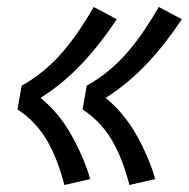

<svg xmlns="http://www.w3.org/2000/svg" viewBox="-20 -619 540 549"><path d="M350 -90Q342 -122 330.5 -153Q319 -184 303.5 -212Q288 -240 266 -264Q244 -288 216 -306L228 -374Q262 -393 292 -418Q322 -443 347 -472.5Q372 -502 393.5 -534Q415 -566 434 -599L500 -564Q478 -531 454 -500Q430 -469 403 -440Q376 -411 345.5 -385.5Q315 -360 282 -339Q308 -318 330 -291.5Q352 -265 369 -235Q386 -205 400 -173Q414 -141 424 -107ZM164 -90Q156 -122 144.5 -153Q133 -184 117.5 -212Q102 -240 80 -264Q58 -288 30 -306L42 -374Q76 -393 106 -418Q136 -443 161 -472.5Q186 -502 207.5 -534Q229 -566 248 -599L314 -564Q292 -531 268 -500Q244 -469 217 -440Q190 -411 159.5 -385.5Q129 -360 96 -339Q122 -318 144 -291.5Q166 -265 183 -235Q200 -205 214 -173Q228 -141 238 -107Z"/></svg>

Font: Iosevka SS04
Style: Italic
Weight: 400
Italic angle: -9°
Monospace: yes
Designer: Belleve Invis
Foundry: Belleve Invis
Version: Version 19.0.0; ttfautohint (v1.8.4)